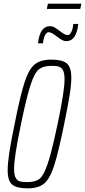

<svg xmlns="http://www.w3.org/2000/svg" viewBox="-20 -1022 465 1050"><path d="M22 -91Q22 -129 31 -188Q40 -247 60 -344Q91 -501 114.5 -572.5Q138 -644 170 -670Q202 -696 260 -696Q320 -696 345 -675.5Q370 -655 370 -597Q370 -559 360.5 -500Q351 -441 331 -344Q299 -186 275.5 -114.5Q252 -43 220.5 -17.5Q189 8 131 8Q71 8 46.5 -12.5Q22 -33 22 -91ZM295 -344Q333 -522 333 -588Q333 -620 325.5 -636Q318 -652 303.5 -657Q289 -662 263 -662Q218 -662 194 -644Q170 -626 148 -560.5Q126 -495 95 -344Q57 -163 57 -99Q57 -67 65 -51Q73 -35 87.5 -30.5Q102 -26 129 -26Q173 -26 196 -44Q219 -62 241 -127Q263 -192 295 -344ZM253 -879Q266 -879 277.5 -872.5Q289 -866 306 -853Q335 -830 350 -830Q361 -830 369.5 -846Q378 -862 381 -891H408Q398 -797 343 -797Q330 -797 318.5 -803.5Q307 -810 290 -823Q261 -846 246 -846Q235 -846 226.5 -830Q218 -814 215 -785H188Q198 -879 253 -879ZM236 -973 242 -1002H425L419 -973Z"/></svg>

Font: Saira Ultra Condensed Thin
Style: Italic
Weight: 100
Width: 1
Italic angle: -12°
Designer: Hector Gatti with collaboration of the Omnibus-Type team
Foundry: Omnibus-Type
Version: Version 1.001; ttfautohint (v1.8)